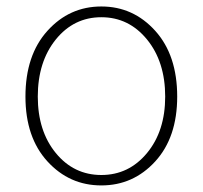

<svg xmlns="http://www.w3.org/2000/svg" viewBox="-20 -560 626 593"><path d="M58.6 -261.7Q58.6 -389.6 126.5 -464.8Q194.3 -540 293 -540Q391.6 -540 459.5 -464.8Q527.3 -389.6 527.3 -261.7Q527.3 -135.7 459.5 -61.5Q391.6 12.7 293 12.7Q194.3 12.7 126.5 -61.5Q58.6 -135.7 58.6 -261.7ZM490.2 -261.7Q490.2 -369.1 434.1 -438Q377.9 -506.8 293 -506.8Q208 -506.8 152.3 -438Q96.7 -369.1 96.7 -261.7Q96.7 -155.3 152.3 -87.4Q208 -19.5 293 -19.5Q377.9 -19.5 434.1 -87.4Q490.2 -155.3 490.2 -261.7Z"/></svg>

Font: Bpmf Zihi Sans ExtraLight
Style: ExtraLight
Weight: 250
Foundry: But Ko
Version: Version 1.320